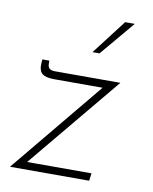

<svg xmlns="http://www.w3.org/2000/svg" viewBox="-73 -670 577 726"><g transform="rotate(10 215.5 -307.0)"><path d="M122 -355Q90 -355 76 -366Q62 -377 64 -408L65 -421H92V-409Q92 -398 98 -391.5Q104 -385 121 -385H371L70 -22L60 -29H323L319 0H15L317 -366L324 -355ZM386 -614 274 -481H247L349 -614Z"/></g></svg>

Font: Josefin Sans ExtraLight
Style: Italic
Weight: 250
Italic angle: -7°
Designer: Santiago Orozco
Foundry: Typemade
Version: Version 2.000